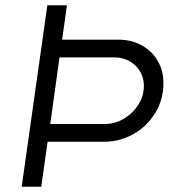

<svg xmlns="http://www.w3.org/2000/svg" viewBox="-20 -706 673 726"><path d="M598 -392Q598 -329 566.5 -278Q535 -227 483.5 -198.5Q432 -170 374 -170H160L136 0H62L159 -686H233L215 -556H428Q476 -556 515 -535Q554 -514 576 -476.5Q598 -439 598 -392ZM205 -489 170 -237H376Q414 -237 448 -257Q482 -277 503 -310Q524 -343 524 -381Q524 -427 492 -458Q460 -489 411 -489Z"/></svg>

Font: Chivo Light Italic
Style: Regular
Weight: 300
Italic angle: -8.05°
Designer: Hector Gatti
Foundry: Omnibus-Type
Version: Version 1.007